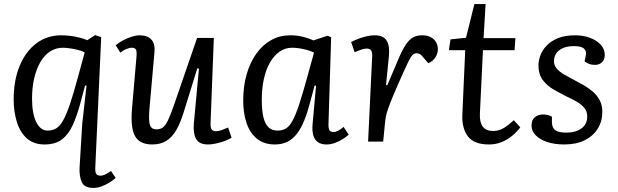

<svg xmlns="http://www.w3.org/2000/svg" viewBox="-20 -694 3027 941"><path d="M447 127Q446 149 451.5 158Q457 167 473 167Q482 167 493.5 162Q505 157 524 144L547 178Q536 188 518 199.5Q500 211 479.5 219Q459 227 438 227Q393 227 380.5 198Q368 169 370 127L383 -87L404 -274L397 -275L374 -189Q358 -129 337.5 -83Q317 -37 284.5 -11.5Q252 14 198 14Q145 14 111.5 -16Q78 -46 62.5 -96.5Q47 -147 47 -206Q47 -300 76 -370.5Q105 -441 157.5 -481Q210 -521 280 -521Q300 -521 322 -518.5Q344 -516 366.5 -510.5Q389 -505 408 -497L446 -522L476 -512ZM214 -54Q237 -54 255 -64.5Q273 -75 289 -103Q305 -131 322.5 -182.5Q340 -234 362 -316L395 -437Q383 -444 363.5 -449Q344 -454 323.5 -457Q303 -460 288 -460Q253 -460 225 -441.5Q197 -423 177.5 -389Q158 -355 147.5 -310Q137 -265 137 -211Q137 -138 157.5 -96Q178 -54 214 -54Z M547 -472Q562 -485 582.5 -496Q603 -507 625 -514Q647 -521 664 -521Q703 -521 722 -500Q741 -479 737 -438L712 -156Q708 -102 715 -81Q722 -60 747 -60Q766 -60 778.5 -69.5Q791 -79 803.5 -105Q816 -131 833 -180L946 -508H1028L1012 -91Q1011 -69 1017 -60Q1023 -51 1039 -51Q1051 -51 1066.5 -56.5Q1082 -62 1098 -69L1115 -19Q1104 -12 1089 -6Q1074 0 1058 4.5Q1042 9 1027 11.5Q1012 14 1000 14Q955 14 940.5 -14Q926 -42 930 -88L955 -358L947 -359L879 -140Q864 -92 844.5 -57.5Q825 -23 796.5 -4.5Q768 14 726 14Q665 14 642 -26.5Q619 -67 627 -162L649 -417Q651 -443 646 -451.5Q641 -460 626 -460Q614 -460 598.5 -453.5Q583 -447 570 -436Z M1590 -90Q1589 -65 1594.5 -56Q1600 -47 1615 -47Q1625 -47 1637.5 -53.5Q1650 -60 1664 -72L1689 -34Q1678 -24 1660 -12.5Q1642 -1 1621.5 6.5Q1601 14 1580 14Q1555 14 1538.5 3Q1522 -8 1515.5 -30.5Q1509 -53 1512 -86L1529 -274L1522 -275L1500 -193Q1487 -143 1471.5 -104.5Q1456 -66 1436 -39.5Q1416 -13 1389.5 0.5Q1363 14 1327 14Q1274 14 1239.5 -14Q1205 -42 1188.5 -90.5Q1172 -139 1172 -201Q1172 -272 1189 -330.5Q1206 -389 1237 -432Q1268 -475 1310 -498Q1352 -521 1402 -521Q1437 -521 1467.5 -513Q1498 -505 1516 -496L1586 -519L1603 -511ZM1340 -54Q1364 -54 1381 -64Q1398 -74 1413.5 -102Q1429 -130 1446 -181.5Q1463 -233 1486 -317L1519 -436Q1500 -446 1469 -453Q1438 -460 1411 -460Q1378 -460 1351 -441.5Q1324 -423 1304 -389Q1284 -355 1273.5 -308Q1263 -261 1263 -205Q1263 -153 1271 -119.5Q1279 -86 1296 -70Q1313 -54 1340 -54Z M1804 -416Q1805 -437 1799 -446.5Q1793 -456 1777 -456Q1767 -456 1753 -451.5Q1739 -447 1718 -438L1701 -488Q1712 -494 1731.5 -502Q1751 -510 1773.5 -515.5Q1796 -521 1816 -521Q1859 -521 1875 -495Q1891 -469 1886 -419L1872 -277L1878 -276L1932 -403Q1951 -448 1968 -474Q1985 -500 2004 -510.5Q2023 -521 2049 -521Q2075 -521 2092 -511.5Q2109 -502 2117.5 -486.5Q2126 -471 2126 -453Q2126 -432 2114 -413Q2102 -394 2079 -384L2056 -411Q2045 -425 2038 -429Q2031 -433 2022 -433Q2015 -433 2009 -430Q2003 -427 1996.5 -418Q1990 -409 1981.5 -392Q1973 -375 1960 -346Q1927 -273 1909 -230Q1891 -187 1882.5 -162.5Q1874 -138 1871 -121Q1868 -104 1866 -82L1858 0H1784Z M2188 -501 2264 -509 2305 -674H2360L2350 -507H2506L2502 -448H2347L2332 -137Q2330 -95 2346 -73.5Q2362 -52 2397 -52Q2426 -52 2450.5 -67.5Q2475 -83 2498 -105L2530 -70Q2513 -47 2489 -27.5Q2465 -8 2437 3Q2409 14 2376 14Q2303 14 2273 -26Q2243 -66 2246 -133L2260 -448H2180Z M2757 -44Q2801 -44 2829.5 -64.5Q2858 -85 2858 -123Q2858 -148 2844 -165Q2830 -182 2807 -195.5Q2784 -209 2757 -221Q2725 -237 2693 -255.5Q2661 -274 2640 -302Q2619 -330 2619 -374Q2619 -396 2628 -421.5Q2637 -447 2658 -469.5Q2679 -492 2713.5 -506.5Q2748 -521 2799 -521Q2839 -521 2872 -508.5Q2905 -496 2924.5 -474.5Q2944 -453 2944 -425Q2944 -402 2930.5 -389Q2917 -376 2896 -376Q2879 -376 2865.5 -381.5Q2852 -387 2845 -393L2851 -422Q2856 -442 2843 -455Q2830 -468 2795 -468Q2758 -468 2736 -457Q2714 -446 2704.5 -429.5Q2695 -413 2695 -394Q2695 -374 2708.5 -358Q2722 -342 2744.5 -329Q2767 -316 2792 -303Q2817 -290 2841.5 -276Q2866 -262 2886.5 -244Q2907 -226 2919.5 -202Q2932 -178 2932 -146Q2932 -100 2910 -64Q2888 -28 2846.5 -7Q2805 14 2745 14Q2698 14 2662 2Q2626 -10 2605.5 -31Q2585 -52 2585 -79Q2585 -107 2602 -120Q2619 -133 2641 -133Q2653 -133 2665.5 -130Q2678 -127 2685 -122V-96Q2685 -68 2701 -56Q2717 -44 2757 -44Z"/></svg>

Font: Literata
Style: Italic
Weight: 400
Italic angle: -2°
Designer: Latin by Veronika Burian and Jose Scaglione. Greek by Irene Vlachou. Cyrillic by Vera Evstafieva
Foundry: TypeTogether
Version: Version 3.103;gftools[0.9.29]